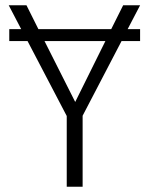

<svg xmlns="http://www.w3.org/2000/svg" viewBox="-20 -705 563 725"><path d="M509 -685H445L400 -595H125L80 -685H13L60 -595H15V-550H84L232 -267V0H292V-268L439 -550H509V-595H462ZM264 -320 148 -550H378Z"/></svg>

Font: FiraGO Light
Style: Regular
Weight: 300
Designer: bBox Type
Foundry: bBox Type GmbH
Version: Version 1.001;PS 001.001;hotconv 1.0.88;makeotf.lib2.5.64775